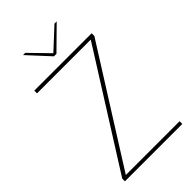

<svg xmlns="http://www.w3.org/2000/svg" viewBox="-274 -1009 1096 1096"><g transform="rotate(-45 274.5 -460.5)"><path d="M47 -22 481 -710H47V-732H510V-710L76 -22H510V0H47ZM145 -921H163L275 -806L399 -921H417L285 -791H265Z"/></g></svg>

Font: Exo Thin
Style: Regular
Weight: 250
Designer: Natanael Gama
Foundry: Natanael Gama
Version: Version 1.500; ttfautohint (v1.6)